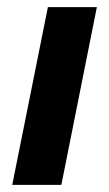

<svg xmlns="http://www.w3.org/2000/svg" viewBox="-20 -516 305 536"><path d="M14.2 0 113.7 -496H250.4L151.3 0Z"/></svg>

Font: Source Sans Variable
Style: Italic
Weight: 200
Italic angle: -11°
Designer: Paul D. Hunt
Foundry: Adobe Systems Incorporated
Version: Version 3.006;hotconv 1.0.111;makeotfexe 2.5.65597